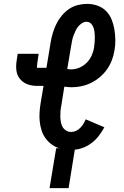

<svg xmlns="http://www.w3.org/2000/svg" viewBox="-20 -763 640 988"><path d="M235 205 269 0H285Q263 -7 245 -20.5Q227 -34 214 -52Q201 -70 194 -92Q187 -114 184.5 -137Q182 -160 183.5 -184Q185 -208 189 -232L204 -321H171Q154 -321 137.5 -324.5Q121 -328 107 -336Q93 -344 82.5 -357Q72 -370 67.5 -385.5Q63 -401 63 -418.5Q63 -436 66 -453L71 -486H179L174 -453Q172 -444 171.5 -434.5Q171 -425 170 -416Q170 -416 170 -416Q170 -416 170 -415Q170 -415 170.5 -414.5Q171 -414 171 -414H219L241 -547Q245 -571 252 -594Q259 -617 270 -639.5Q281 -662 297.5 -682Q314 -702 335 -716.5Q356 -731 380.5 -737Q405 -743 428 -743Q456 -743 481.5 -734Q507 -725 525.5 -706.5Q544 -688 554 -663.5Q564 -639 568.5 -612.5Q573 -586 573.5 -558Q574 -530 569 -503Q565 -478 555.5 -453Q546 -428 530.5 -406Q515 -384 493.5 -366Q472 -348 448.5 -336.5Q425 -325 399.5 -319.5Q374 -314 349 -314Q339 -314 330 -315Q321 -316 311 -317L295 -217Q292 -203 291 -189Q290 -175 290.5 -161Q291 -147 293.5 -133.5Q296 -120 302.5 -109Q309 -98 320.5 -91Q332 -84 346 -84Q359 -84 371 -89.5Q383 -95 392.5 -104.5Q402 -114 409 -125.5Q416 -137 421 -149L517 -108Q505 -86 490 -66Q475 -46 455 -30Q435 -14 412 -4.5Q389 5 365 7L333 205ZM347 -406Q368 -406 389 -415Q410 -424 426 -440Q442 -456 451.5 -477Q461 -498 464 -519Q466 -532 467 -545.5Q468 -559 468 -571.5Q468 -584 466.5 -597Q465 -610 461 -621.5Q457 -633 448 -642Q439 -651 425 -651Q413 -651 401.5 -643.5Q390 -636 382 -626Q374 -616 368.5 -604Q363 -592 358.5 -580.5Q354 -569 351.5 -556.5Q349 -544 347 -532L326 -408Q331 -407 336 -406.5Q341 -406 347 -406Z"/></svg>

Font: Iosevka Slab Semibold Extended
Style: Italic
Weight: 600
Width: 7
Italic angle: -9°
Monospace: yes
Designer: Belleve Invis
Foundry: Belleve Invis
Version: Version 11.1.0; ttfautohint (v1.8.3)